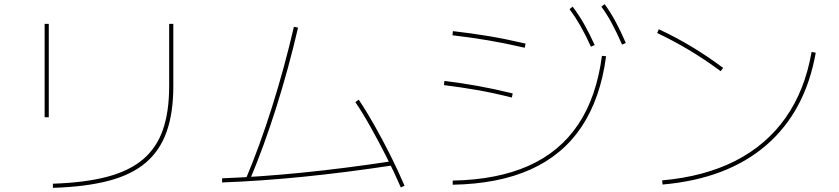

<svg xmlns="http://www.w3.org/2000/svg" viewBox="-20 -875 4040 925"><path d="M235 10Q388 5 495 -23Q602 -51 668 -106.5Q734 -162 764.5 -249Q795 -336 795 -460V-760H815V-460Q815 -332 783 -241Q751 -150 682.5 -91.5Q614 -33 503.5 -4Q393 25 235 30ZM195 -310V-760H215V-310Z M1166 -17Q1232 -174 1291 -361Q1350 -548 1396 -746L1416 -742Q1370 -544 1310.5 -356Q1251 -168 1184 -9ZM1050 -16Q1235 -23 1438.5 -43.5Q1642 -64 1866 -98L1870 -78Q1646 -44 1442 -23.5Q1238 -3 1050 4ZM1911 28Q1879 -46 1841.5 -120Q1804 -194 1766 -262Q1728 -330 1692 -383L1708 -395Q1745 -340 1784 -271Q1823 -202 1860.5 -127.5Q1898 -53 1929 20Z M2161 -5Q2376 -9 2527 -76.5Q2678 -144 2766 -276Q2854 -408 2880 -606L2900 -604Q2873 -401 2782 -264.5Q2691 -128 2536 -58.5Q2381 11 2161 15ZM2446 -405Q2355 -428 2277 -441.5Q2199 -455 2119 -465L2121 -485Q2204 -475 2281.5 -461Q2359 -447 2450 -425ZM2508 -645Q2413 -667 2330 -681Q2247 -695 2160 -705L2162 -725Q2251 -715 2334.5 -701Q2418 -687 2512 -665ZM2827 -650Q2801 -707 2776.5 -750Q2752 -793 2724 -831L2739 -843Q2771 -800 2796 -755.5Q2821 -711 2845 -658ZM2977 -660Q2952 -717 2928.5 -761Q2905 -805 2877 -843L2893 -855Q2924 -812 2948 -766.5Q2972 -721 2995 -668Z M3170 -6Q3373 -24 3522.5 -100Q3672 -176 3765 -308Q3858 -440 3890 -625L3910 -621Q3860 -338 3671.5 -175.5Q3483 -13 3172 14ZM3452 -532Q3375 -589 3299.5 -634Q3224 -679 3146 -716L3154 -734Q3234 -697 3310.5 -651Q3387 -605 3464 -548Z"/></svg>

Font: M PLUS 1 Code Thin
Style: Regular
Weight: 250
Designer: Coji Morishita
Foundry: UNDERFOREST DESIGN
Version: Version 1.002